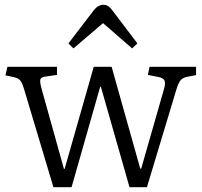

<svg xmlns="http://www.w3.org/2000/svg" viewBox="-20 -785 845 805"><path d="M204 0 81 -411Q76 -428 71 -438Q66 -448 58.5 -453.5Q51 -459 36 -462L3 -469L11 -505H219V-471L171 -464Q153 -462 149.5 -453Q146 -444 154 -414L248 -77H251L373 -505H448L568 -78H572L666 -406Q675 -435 670 -446.5Q665 -458 645 -462L600 -471L607 -505H802V-470L765 -463Q749 -460 739 -450.5Q729 -441 719 -408L596 0H523L403 -421H400L280 0ZM288 -582 267 -603 374 -743Q383 -754 393 -759.5Q403 -765 412 -765Q419 -765 425.5 -763Q432 -761 438.5 -755.5Q445 -750 453 -739L556 -603L534 -582L412 -688Z"/></svg>

Font: Literata 18pt Light
Style: Regular
Weight: 300
Designer: Latin by Veronika Burian and Jose Scaglione. Greek by Irene Vlachou. Cyrillic by Vera Evstafieva.
Foundry: TypeTogether
Version: Version 3.103;gftools[0.9.29]